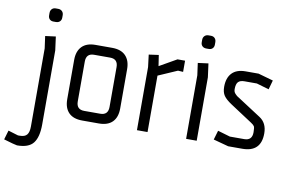

<svg xmlns="http://www.w3.org/2000/svg" viewBox="-176 -853 1886 1250"><g transform="rotate(10 766.5 -228.0)"><path d="M3 233 -27 226 -86 209 -68 148 -2 168H10Q43 168 57 151Q71 134 71 97V-420L60 -500L129 -509L141 -419V71Q141 154 110.5 193.5Q80 233 3 233ZM113 -602H97Q81 -602 71.5 -611.5Q62 -621 62 -637V-653Q62 -669 71.5 -679Q81 -689 97 -689H113Q129 -689 139 -679Q149 -669 149 -653V-637Q149 -621 139 -611.5Q129 -602 113 -602Z M501 -435H395Q343 -435 343 -381V-118Q343 -64 395 -64H501Q553 -64 553 -118V-381Q553 -435 501 -435ZM503 0H393Q334 0 303.5 -31Q273 -62 273 -120V-380Q273 -437 303.5 -468.5Q334 -500 393 -500H503Q562 -500 592.5 -468.5Q623 -437 623 -380V-120Q623 -62 592.5 -31Q562 0 503 0Z M985 -500V-426L951 -428L825 -373V0H755V-417L745 -498L810 -507L821 -435L935 -500Z M1080 0V-420L1069 -500L1138 -509L1150 -419V0ZM1123 -602H1107Q1091 -602 1081 -611.5Q1071 -621 1071 -637V-653Q1071 -669 1081 -679Q1091 -689 1107 -689H1123Q1139 -689 1148.5 -679Q1158 -669 1158 -653V-637Q1158 -621 1148.5 -611.5Q1139 -602 1123 -602Z M1471 -435H1389Q1361 -435 1348 -421.5Q1335 -408 1335 -374Q1335 -365 1337.5 -357.5Q1340 -350 1347.5 -342.5Q1355 -335 1358.5 -332Q1362 -329 1525 -224Q1575 -192 1575 -123Q1575 0 1451 0H1358L1258 -27L1276 -88L1358 -64H1453Q1505 -64 1505 -118Q1505 -149 1500 -157.5Q1495 -166 1478 -177L1333 -272Q1295 -297 1280 -319Q1265 -341 1265 -377Q1265 -436 1295.5 -468Q1326 -500 1385 -500H1471L1570 -472L1553 -411Z"/></g></svg>

Font: Strong
Style: Regular
Weight: 400
Designer: Roman Shchyukin (Gaslight Type Foundry)
Foundry: Cyreal (www.cyreal.org)
Version: Version 1.001